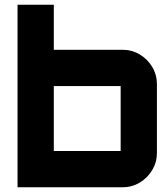

<svg xmlns="http://www.w3.org/2000/svg" viewBox="-20 -790 707 810"><path d="M54 0V-770H207V-580H497Q537 -580 570 -560Q603 -540 622.5 -507Q642 -474 642 -435V-145Q642 -106 622.5 -73Q603 -40 570 -20Q537 0 497 0ZM207 -153H489Q489 -153 489 -153Q489 -153 489 -153V-427Q489 -427 489 -427Q489 -427 489 -427H207Q207 -427 207 -427Q207 -427 207 -427V-153Q207 -153 207 -153Q207 -153 207 -153Z"/></svg>

Font: Orbitron Black
Style: Regular
Weight: 900
Designer: Matt McInerney
Foundry: The League of Moveable Type
Version: Version 2.001